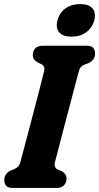

<svg xmlns="http://www.w3.org/2000/svg" viewBox="-20 -925 488 945"><path d="M250.5 -127Q247 -112.5 250.8 -104Q254.5 -95.5 264 -90.5L283 -83Q307.5 -69.5 307.5 -46.5Q307.5 -25.5 294.8 -12.8Q282 0 258 0H43Q18.5 0 9.8 -11.2Q1 -22.5 1 -39.5Q1 -56.5 10.5 -68.2Q20 -80 32.5 -85.5L50 -92.5Q62.5 -98 69.8 -105.8Q77 -113.5 81.5 -132Q88.5 -158.5 100.2 -202.2Q112 -246 125.5 -298Q139 -350 152.8 -402.2Q166.5 -454.5 178.2 -499.5Q190 -544.5 197 -574Q203.5 -599.5 183 -609.5L166.5 -617Q141.5 -631 141.5 -653.5Q141.5 -675 154.2 -687.5Q167 -700 191 -700H406Q431 -700 439.5 -689Q448 -678 448 -661Q448 -643.5 438.5 -632Q429 -620.5 416 -614.5L396 -607Q384 -602 377.5 -594.5Q371 -587 366.5 -569Q358.5 -539.5 346.8 -494.2Q335 -449 321 -396.5Q307 -344 293.5 -292.2Q280 -240.5 268.8 -197Q257.5 -153.5 250.5 -127ZM332 -744.5Q289.5 -744.5 271.2 -766Q253 -787.5 263 -825.5Q272.5 -862 302.2 -883.5Q332 -905 374.5 -905Q417.5 -905 435.5 -883.5Q453.5 -862 444 -825.5Q434 -788 404.2 -766.2Q374.5 -744.5 332 -744.5Z"/></svg>

Font: Fraunces 144pt S100
Style: Bold Italic
Weight: 700
Italic angle: -16°
Version: Version 1.000; ttfautohint (v1.8.3)